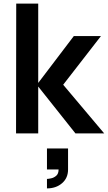

<svg xmlns="http://www.w3.org/2000/svg" viewBox="-20 -740 598 1065"><path d="M240.5 305V252.5Q248 252.5 263.5 249.2Q279 246 292 234.8Q305 223.5 305 200H240.5V83.5H357.5V200Q357.5 247.5 324.2 276.2Q291 305 240.5 305ZM69 0 70 -720H192V-280L389.5 -540H540L330.5 -270L558 0H398.5L192 -260V0Z"/></svg>

Font: Manrope ExtraLight
Style: Bold
Weight: 700
Version: Version 4.504